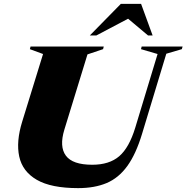

<svg xmlns="http://www.w3.org/2000/svg" viewBox="-20 -955 962 990"><path d="M312 -287Q285 -199 319.8 -152.2Q354.5 -105.5 455.5 -105.5Q543.5 -105.5 594.8 -149.5Q646 -193.5 677.5 -297L792.5 -676.5L707 -701.5L710.5 -715H921.5L917.5 -701.5L837.5 -678L712.5 -265Q681 -160.5 636.5 -99Q592 -37.5 530 -11.2Q468 15 383 15Q243.5 15 169.8 -27.8Q96 -70.5 79.2 -147.8Q62.5 -225 94.5 -328L202 -676.5L134 -701.5L137.5 -715H515L511.5 -701.5L431 -674.5ZM443 -772 603 -935H707.5L767 -772H743.5L640.5 -858.5L476.5 -772Z"/></svg>

Font: Newsreader Display ExtraBold
Style: Italic
Weight: 800
Italic angle: -17°
Designer: Hugues Gentile
Foundry: Production Type
Version: Version 1.001